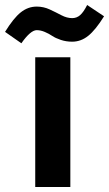

<svg xmlns="http://www.w3.org/2000/svg" viewBox="-87 -744 434 764"><path d="M53.2 0V-516.1H192.9V0ZM-2 -571.8 -66.9 -617.2Q-33.2 -671.9 -4.4 -694.8Q24.4 -717.8 59.1 -717.8Q86.4 -717.8 111.1 -706.3Q135.7 -694.8 157.5 -683.3Q179.2 -671.9 200.2 -671.9Q218.3 -671.9 231.9 -683.8Q245.6 -695.8 259.8 -724.1L327.1 -679.2Q293 -624.5 263.9 -601.3Q234.9 -578.1 200.2 -578.1Q176.3 -578.1 155 -585.2Q133.8 -592.3 120.8 -601.1Q107.9 -609.9 91.3 -616.9Q74.7 -624 59.1 -624Q34.7 -624 -2 -571.8Z"/></svg>

Font: LT Superior
Style: Bold
Weight: 400
Designer: Daniel Lyons
Foundry: LyonsType
Version: Version 1.000